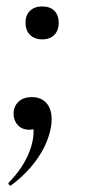

<svg xmlns="http://www.w3.org/2000/svg" viewBox="-20 -394 262 595"><path d="M12 181Q9 181 7 177Q5 173 8 171Q45 133 64.5 91.5Q84 50 84 14Q84 -6 75 -19L106 -34Q108 8 71 8Q48 8 35 -6.5Q22 -21 22 -41Q22 -64 37 -78.5Q52 -93 79 -93Q107 -93 123.5 -75Q140 -57 140 -24Q140 -7 136 9Q126 55 94.5 99.5Q63 144 15 180Q14 181 12 181ZM59 -324Q59 -347 73 -360.5Q87 -374 111 -374Q135 -374 148.5 -360.5Q162 -347 162 -324Q162 -300 148.5 -286Q135 -272 111 -272Q87 -272 73 -286Q59 -300 59 -324Z"/></svg>

Font: Cormorant Infant SemiBold
Style: Italic
Weight: 600
Italic angle: -10°
Designer: Christian Thalmann (Catharsis Fonts)
Foundry: Catharsis Fonts
Version: Version 4.000